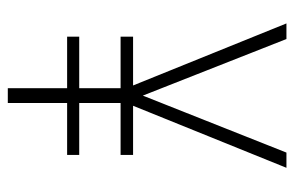

<svg xmlns="http://www.w3.org/2000/svg" viewBox="-151 -696 754 492"><g transform="rotate(90 226.0 -450.0)"><path d="M225 -439 80 -807H40L199 -414H74V-382H206V-276H74V-245H206V-93H244V-245H377V-276H244V-382H377V-414H251L410 -807H371Z"/></g></svg>

Font: Noto Sans Telugu UI Condensed ExtraLight
Style: Regular
Weight: 200
Width: 3
Designer: Jelle Bosma - Monotype Design Team
Foundry: Monotype Imaging Inc.
Version: Version 2.005